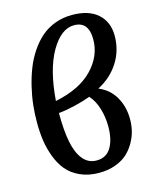

<svg xmlns="http://www.w3.org/2000/svg" viewBox="-118 -863 777 958"><g transform="rotate(-15 270.0 -384.0)"><path d="M525.9 -627Q525.9 -551.8 487.1 -490.5Q448.2 -429.2 378.9 -393.1Q434.1 -370.6 463.1 -320.1Q492.2 -269.5 492.2 -205.1Q492.2 -175.8 485.6 -146.7Q479 -117.7 462.6 -88.4Q446.3 -59.1 422.4 -36.6Q398.4 -14.2 360.4 0Q322.3 14.2 274.9 14.2Q220.2 14.2 177.7 -5.1Q135.3 -24.4 109.6 -55.2Q84 -85.9 67.6 -129.4Q51.3 -172.9 45.2 -216.3Q39.1 -259.8 39.1 -309.1Q39.1 -353.5 43.9 -398.7Q48.8 -443.8 60.1 -490.7Q71.3 -537.6 87.9 -579.8Q104.5 -622.1 129.4 -659.4Q154.3 -696.8 185.1 -723.9Q215.8 -751 257.1 -766.6Q298.3 -782.2 346.2 -782.2Q432.1 -782.2 479 -740.5Q525.9 -698.7 525.9 -627ZM342.8 -730Q275.9 -730 223.1 -639.2Q170.4 -548.3 158.2 -388.2Q285.6 -414.1 351.8 -482.7Q418 -551.3 418 -637.2Q418 -730 342.8 -730ZM377.9 -198.2Q377.9 -247.6 364 -292.5Q350.1 -337.4 324.2 -365.2Q289.6 -352.1 241 -340.6Q192.4 -329.1 157.2 -326.2Q157.2 -236.8 168.9 -176.8Q180.7 -116.7 208 -82.8Q235.4 -48.8 278.8 -48.8Q328.6 -48.8 353.3 -89.6Q377.9 -130.4 377.9 -198.2Z"/></g></svg>

Font: Literata Book SemiBold
Style: Italic
Weight: 600
Italic angle: -3°
Designer: Latin by Veronika Burian and Jose Scaglione. Greek by Irene Vlachou. Cyrillic by Vera Evstafieva
Foundry: TypeTogether
Version: Version 1.003;PS 001.003;hotconv 1.0.88;makeotf.lib2.5.64775